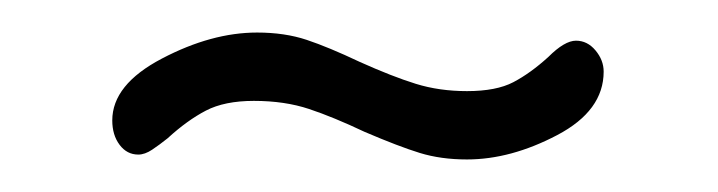

<svg xmlns="http://www.w3.org/2000/svg" viewBox="-20 -317 441 118"><path d="M83 -232Q78 -228 73.5 -225Q69 -222 65 -222Q58 -222 53.5 -228Q49 -234 49 -243Q49 -265 79.5 -281Q110 -297 138 -297Q155 -297 168.5 -292.5Q182 -288 201 -279Q221 -270 235.5 -265.5Q250 -261 267 -261Q285 -261 295.5 -266.5Q306 -272 317 -282Q327 -292 334 -292Q341 -292 346 -286Q351 -280 351 -273Q351 -249 322.5 -234Q294 -219 267 -219Q251 -219 238 -223Q225 -227 204 -236Q185 -245 170 -250Q155 -255 136 -255Q118 -255 106.5 -249Q95 -243 83 -232Z"/></svg>

Font: Dosis
Style: Regular
Weight: 400
Designer: Edgar Tolentino, Pablo Impallari, Igino Marini
Foundry: Edgar Tolentino, Pablo Impallari, Igino Marini
Version: Version 1.007;Glyphs 3.1.1 (3134)